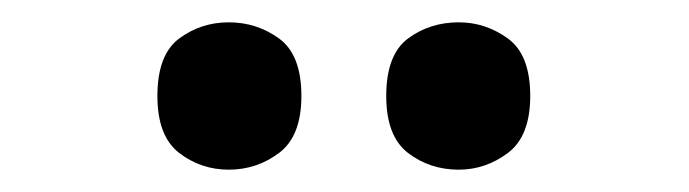

<svg xmlns="http://www.w3.org/2000/svg" viewBox="-20 -774 617 172"><path d="M391 -622Q365 -622 345.5 -637Q326 -652 326 -688Q326 -725 345.5 -739.5Q365 -754 391 -754Q415 -754 435 -739.5Q455 -725 455 -688Q455 -652 435 -637Q415 -622 391 -622ZM185 -622Q160 -622 140.5 -637Q121 -652 121 -688Q121 -725 140.5 -739.5Q160 -754 185 -754Q210 -754 230 -739.5Q250 -725 250 -688Q250 -652 230 -637Q210 -622 185 -622Z"/></svg>

Font: Noto Serif Myanmar
Style: Bold
Weight: 700
Designer: Ben Mitchell and the Monotype Design Team
Foundry: Monotype Imaging Inc.
Version: Version 2.106; ttfautohint (v1.8.4.7-5d5b)